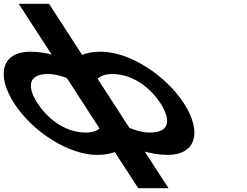

<svg xmlns="http://www.w3.org/2000/svg" viewBox="-245 -917 1302 1014"><path d="M27.6 -629.1C-4.6 -637.4 -43.4 -644 -85.6 -644C-234.7 -644 -267.6 -521.6 -169.8 -370.5C-72.3 -220.1 119 -99 267.5 -99C309.6 -99 339.9 -105.6 361.3 -113.9L485 77H644.8L519.7 -116.2C553.5 -106.8 595.4 -99 641.3 -99C789.8 -99 824.2 -220.1 726.8 -370.5C628.9 -521.6 437.4 -644 288.2 -644C242.4 -644 210.6 -636.2 188.9 -626.8L13.9 -897H-145.9ZM108.1 -504.8 280.8 -238.2C269 -228.8 246.6 -216.9 209.6 -216.9C89.1 -216.9 -1.2 -301.1 -47.1 -371.8C-92.5 -441.9 -111.2 -526.1 9.3 -526.1C46.4 -526.1 84.1 -514.2 108.1 -504.8ZM546.4 -216.9C504 -216.9 460.7 -232.5 438.1 -242.1L270.5 -500.9C280.7 -510.5 303.8 -526.1 346.2 -526.1C466.6 -526.1 557 -441.9 602.4 -371.8C648.2 -301.1 666.9 -216.9 546.4 -216.9Z"/></svg>

Font: Hussar
Style: BdOpOblSeven
Weight: 700
Foundry: Cannot Into Space Fonts
Version: Version 2.00